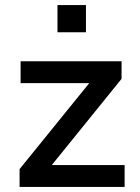

<svg xmlns="http://www.w3.org/2000/svg" viewBox="-20 -735 550 755"><path d="M57 0V-70L356 -439L359 -408H61V-494H458V-425L157 -53L154 -86H470V0ZM206 -608V-715H318V-608Z"/></svg>

Font: Nunito Sans 9pt SemiBold
Style: Regular
Weight: 600
Version: Version 3.101;gftools[0.9.27]